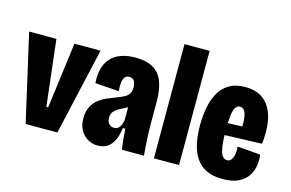

<svg xmlns="http://www.w3.org/2000/svg" viewBox="-90 -900 1698 1122"><g transform="rotate(15 759.5 -339.0)"><path d="M126 0 6 -527H171L217 -128H228L280 -527H438L318 0Z M565 13Q532 13 504 -3Q476 -19 459.5 -48.5Q443 -78 443 -120Q443 -162 458 -190.5Q473 -219 497 -237.5Q521 -256 549 -267.5Q577 -279 602 -289Q628 -298 645.5 -308Q663 -318 671.5 -332Q680 -346 680 -368Q680 -392 671 -407.5Q662 -423 641 -423Q624 -423 614.5 -412Q605 -401 602 -379Q599 -357 602 -326L458 -336Q454 -383 463.5 -420.5Q473 -458 496.5 -485.5Q520 -513 558 -527Q596 -541 648 -541Q714 -541 754.5 -517Q795 -493 813.5 -445Q832 -397 832 -324V-183Q832 -155 833.5 -122.5Q835 -90 837 -58.5Q839 -27 842 0H709Q703 -33 700.5 -62Q698 -91 696 -124H681Q675 -78 660.5 -48Q646 -18 622 -2.5Q598 13 565 13ZM630 -112Q642 -112 650.5 -117Q659 -122 664.5 -130.5Q670 -139 673.5 -149.5Q677 -160 679 -170V-272H708Q697 -261 683.5 -252.5Q670 -244 656.5 -237.5Q643 -231 630.5 -224Q618 -217 608 -208.5Q598 -200 592.5 -188.5Q587 -177 587 -161Q587 -137 600 -124.5Q613 -112 630 -112Z M902 0V-691H1054V0Z M1320 13Q1259 13 1219 -7.5Q1179 -28 1155.5 -64.5Q1132 -101 1122 -150Q1112 -199 1112 -256Q1112 -310 1121 -360.5Q1130 -411 1152 -452Q1174 -493 1213 -517Q1252 -541 1312 -541Q1368 -541 1405.5 -519Q1443 -497 1464.5 -457Q1486 -417 1492 -363Q1498 -309 1490 -246L1224 -237V-309L1367 -314L1351 -276Q1355 -332 1351 -363.5Q1347 -395 1337 -408.5Q1327 -422 1311 -422Q1293 -422 1283 -405.5Q1273 -389 1269 -355.5Q1265 -322 1265 -272Q1265 -183 1276.5 -141.5Q1288 -100 1317 -100Q1329 -100 1337 -107Q1345 -114 1350 -126Q1355 -138 1357 -155.5Q1359 -173 1357 -193L1496 -182Q1501 -152 1496 -117.5Q1491 -83 1472 -53.5Q1453 -24 1416 -5.5Q1379 13 1320 13Z"/></g></svg>

Font: Bricolage Grotesque 48pt Condensed ExtraBold
Style: Regular
Weight: 800
Width: 3
Designer: Mathieu Triay
Foundry: Atelier Triay
Version: Version 1.001;gftools[0.9.33.dev8+g029e19f]